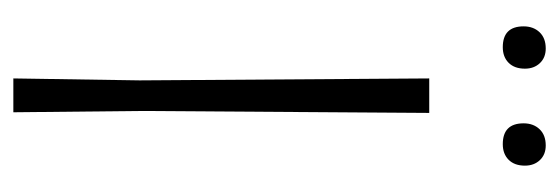

<svg xmlns="http://www.w3.org/2000/svg" viewBox="-302 -556 858 295"><g transform="rotate(90 127.5 -409.0)"><path d="M55 -818Q69 -818 77.5 -809Q86 -800 86 -786Q86 -770 77 -761Q68 -752 53 -752Q21 -752 21 -784Q21 -799 30 -808.5Q39 -818 55 -818ZM204 -818Q218 -818 226.5 -809Q235 -800 235 -786Q235 -770 226 -761Q217 -752 202 -752Q170 -752 170 -784Q170 -799 179 -808.5Q188 -818 204 -818ZM154 -639 151 -197 153 0H101L104 -194L101 -639Z"/></g></svg>

Font: Alegreya Sans Light
Style: Regular
Weight: 300
Designer: Juan Pablo del Peral
Foundry: Huerta Tipografica
Version: Version 2.007